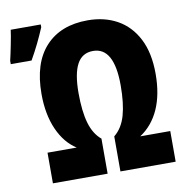

<svg xmlns="http://www.w3.org/2000/svg" viewBox="-91 -822 867 901"><g transform="rotate(-10 342.0 -372.0)"><path d="M381.8 -579.1Q329.6 -579.1 305.2 -533.4Q280.8 -487.8 280.8 -396Q280.8 -309.1 296.9 -253.2Q313 -197.3 349.6 -167V0H88.9V-146H228Q172.4 -181.2 140.6 -252.9Q108.9 -324.7 108.9 -421.9Q108.9 -569.3 180.9 -647.2Q252.9 -725.1 381.8 -725.1Q461.4 -725.1 522.5 -691.2Q583.5 -657.2 618.2 -589.8Q652.8 -522.5 652.8 -422.9Q652.8 -324.7 621.6 -254.9Q590.3 -185.1 530.8 -146H673.8V0H410.6V-167Q449.7 -198.7 465.8 -255.4Q481.9 -312 481.9 -397.9Q481.9 -579.1 381.8 -579.1ZM-8.8 -585V-601.1Q-6.3 -610.4 -2.2 -630.1Q2 -649.9 6.6 -672.6Q11.2 -695.3 14.6 -715.1Q18.1 -734.9 19 -744.1H162.1V-731Q147 -695.3 129.2 -658.4Q111.3 -621.6 90.3 -585Z"/></g></svg>

Font: Open Sans Condensed ExtraBold
Style: Regular
Weight: 800
Width: 3
Designer: Monotype Design Team
Foundry: Monotype Imaging Inc.
Version: Version 3.000; ttfautohint (v1.8.4)